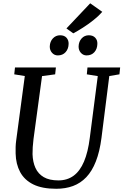

<svg xmlns="http://www.w3.org/2000/svg" viewBox="-20 -1162 766 1192"><path d="M658.5 -690 610 -306Q599 -220.5 575.2 -160Q551.5 -99.5 515.8 -62Q480 -24.5 433.2 -7.2Q386.5 10 329 10Q241.5 10 186.5 -17.2Q131.5 -44.5 105 -94Q78.5 -143.5 77 -209Q76.5 -228 77 -248.5Q77.5 -269 80.5 -290L134 -690L68.5 -700.5L73 -743H327L322.5 -700.5L241 -689.5L188 -298.5Q184.5 -271.5 183.2 -248.2Q182 -225 182 -205Q183.5 -156 200.2 -119.2Q217 -82.5 251.8 -62.2Q286.5 -42 342.5 -42Q397.5 -42 437 -71Q476.5 -100 501.5 -158.8Q526.5 -217.5 537.5 -306.5L587 -689.5L519 -700.5L523 -743H726L721.5 -700.5ZM339 -818Q317.5 -818 303 -834.2Q288.5 -850.5 289 -874Q290 -904 308.2 -923.5Q326.5 -943 353 -943Q379 -943 392.8 -927.8Q406.5 -912.5 406 -890Q405.5 -858.5 387.2 -838.2Q369 -818 339 -818ZM517.5 -818Q496.5 -818 482 -834.2Q467.5 -850.5 468 -874Q469 -904 486.8 -923.5Q504.5 -943 531.5 -943Q557 -943 571.2 -927.8Q585.5 -912.5 584.5 -890Q584 -858.5 566 -838.2Q548 -818 517.5 -818ZM435 -955 392.5 -985.5 540 -1141.5 615 -1088.5Q593 -1063 560.2 -1037Q527.5 -1011 494 -989.8Q460.5 -968.5 435 -955Z"/></svg>

Font: Merriweather 24pt
Style: Italic
Weight: 400
Italic angle: -7.8°
Designer: Eben Sorkin
Foundry: Eben Sorkin
Version: Version 2.101